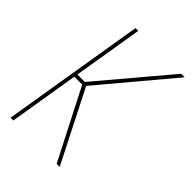

<svg xmlns="http://www.w3.org/2000/svg" viewBox="-215 -832 930 930"><g transform="rotate(45 250.0 -367.5)"><path d="M348 0 164 -359H110L51 0H32L153 -735H172L113 -377H164L466 -735H490L182 -368L369 0Z"/></g></svg>

Font: Iosevka Thin Oblique
Style: Regular
Weight: 100
Italic angle: -9°
Monospace: yes
Designer: Belleve Invis
Foundry: Belleve Invis
Version: Version 32.5.0; ttfautohint (v1.8.4)